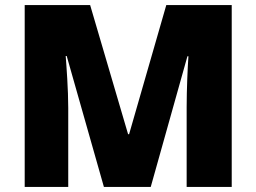

<svg xmlns="http://www.w3.org/2000/svg" viewBox="-20 -734 1007 754"><path d="M388 0H572L716 -513H720C717 -473 713 -380 713 -313V0H890V-714H633L487 -207H483L334 -714H77V0H248V-310C248 -383 241 -474 238 -514H242Z"/></svg>

Font: Noto Sans Sinhala Black
Style: Regular
Weight: 900
Designer: Jelle Bosma - Monotype Design Team
Foundry: Monotype Imaging Inc.
Version: Version 2.006